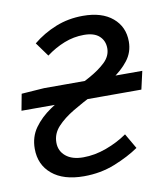

<svg xmlns="http://www.w3.org/2000/svg" viewBox="-67 -553 535 619"><g transform="rotate(-10 200.0 -243.0)"><path d="M159.4 12Q92.5 12 55.2 -19.2Q17.9 -50.4 17.9 -102.6Q17.9 -141.5 38.6 -170.5Q59.4 -199.5 91.9 -221.6Q124.3 -243.8 161.2 -262.2Q198.1 -280.6 230.5 -298.5Q263 -316.4 283.8 -336.2Q304.5 -356.1 304.5 -381.4Q304.5 -406.1 287.7 -421.5Q271 -436.9 237.4 -436.9Q204.1 -436.9 172.9 -424.6Q141.7 -412.3 113.4 -391.1L80.2 -436.9Q113.9 -464.6 155.4 -481.3Q196.9 -498 244.9 -498Q307.1 -498 341.9 -468.5Q376.7 -439.1 376.7 -390.8Q376.7 -356 355.9 -329.2Q335.1 -302.4 302.7 -281.3Q270.2 -260.2 233.4 -241.5Q196.5 -222.8 164 -203.5Q131.6 -184.2 110.8 -161.8Q90 -139.4 90 -110.1Q90 -82.7 110.6 -65.6Q131.1 -48.5 167.5 -48.5Q205.2 -48.5 243.4 -62.5Q281.5 -76.4 312.6 -98.1L341.3 -48.6Q307.6 -25.4 260.8 -6.7Q214 12 159.4 12ZM-2.9 -231 7.2 -284.9 81.2 -290.1H403L389.6 -231Z"/></g></svg>

Font: Source Sans Variable
Style: Italic
Weight: 200
Italic angle: -11°
Designer: Paul D. Hunt
Foundry: Adobe Systems Incorporated
Version: Version 3.006;hotconv 1.0.111;makeotfexe 2.5.65597